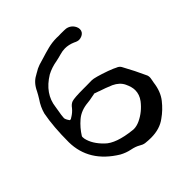

<svg xmlns="http://www.w3.org/2000/svg" viewBox="-184 -802 955 955"><g transform="rotate(-45 293.0 -325.0)"><path d="M339.8 16.6Q321.8 16.6 299.8 14.2Q285.2 11.7 272.5 3.4Q254.4 -7.3 227.1 -12.7Q199.7 -18.1 172.9 -32.7Q36.6 -115.7 34.7 -257.3Q34.7 -366.2 49.8 -444.3Q59.6 -481 82 -513.2Q92.8 -530.3 102.1 -548.3Q121.6 -590.3 154.8 -607.4Q161.1 -610.8 167 -614.7H167.5Q184.6 -626 204.6 -632.8Q222.2 -637.7 239.3 -643.1Q268.1 -652.3 297.9 -659.9Q327.6 -667.5 359.4 -667.5L372.6 -667L388.2 -667.5Q416 -667.5 424.8 -666.5Q454.1 -661.1 467.3 -634.3Q471.7 -625 471.7 -616.2Q471.7 -596.2 452.6 -586.4Q441.4 -581.1 431.6 -581.1Q419.9 -581.1 404.3 -589.4Q377.4 -601.1 351.1 -601.1Q334 -601.1 315.7 -595.7Q297.4 -590.3 278.3 -586.4Q237.8 -579.6 206.1 -562.5Q122.1 -511.2 112.3 -428.2Q110.4 -414.1 107.9 -400.9Q103.5 -379.4 102.5 -359.4Q102.5 -350.1 115.7 -331.5Q117.2 -331.1 120.1 -331.1Q123.5 -331.1 123.5 -331.5L130.9 -336.4H131.3Q152.3 -349.1 166 -366.2Q177.7 -382.8 192.9 -388.2Q210.4 -394 273.9 -394H294.9Q315.4 -394 333.5 -394.5Q353 -394.5 423.8 -369.6Q456.1 -357.4 465.8 -351.6H466.3Q478.5 -346.7 485.4 -335.9Q518.6 -275.9 545.9 -215.3Q548.3 -208.5 548.3 -201.2Q548.3 -200.2 547.9 -195.1Q547.4 -189.9 545.7 -181.9Q543.9 -173.8 543 -168Q536.1 -112.3 507.3 -75.9Q478.5 -39.6 443.4 -15.1Q401.9 16.6 339.8 16.6ZM309.6 -74.7Q329.6 -74.7 352.1 -85Q398.9 -106.9 431.6 -149.4Q451.7 -176.3 451.7 -207Q451.7 -230 437.7 -259Q423.8 -288.1 388.7 -304.7Q354.5 -319.3 319.3 -330.6L318.8 -331.1Q306.6 -335 293.5 -339.8L293 -338.4Q283.2 -336.9 274.4 -335Q257.8 -331.1 240.2 -329.6Q189.9 -325.2 157.2 -297.1Q124.5 -269 102.5 -233.4Q101.1 -231.9 101.1 -226.6Q101.1 -222.2 102.1 -215.3Q111.8 -169.9 156.2 -127Q196.8 -86.4 302.7 -75.2Z"/></g></svg>

Font: X Typewriter
Style: Regular
Weight: 400
Monospace: yes
Designer: GGBot
Version: 0.50